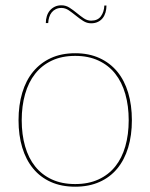

<svg xmlns="http://www.w3.org/2000/svg" viewBox="-20 -699 568 725"><path d="M264 -498Q315.5 -498 355.5 -479.8Q395.5 -461.5 422.8 -428.5Q450 -395.5 464 -348.8Q478 -302 478 -245Q478 -188 464 -141.8Q450 -95.5 422.8 -62.5Q395.5 -29.5 355.5 -11.8Q315.5 6 264 6Q212 6 172.2 -11.8Q132.5 -29.5 105.2 -62.5Q78 -95.5 64 -141.8Q50 -188 50 -245Q50 -302 64 -348.8Q78 -395.5 105.2 -428.5Q132.5 -461.5 172.2 -479.8Q212 -498 264 -498ZM264 -4Q314 -4 352 -21.5Q390 -39 415.2 -70.5Q440.5 -102 453.2 -146.5Q466 -191 466 -245Q466 -299 453.2 -343.8Q440.5 -388.5 415.2 -420.5Q390 -452.5 352 -470.2Q314 -488 264 -488Q213.5 -488 175.8 -470.2Q138 -452.5 112.8 -420.5Q87.5 -388.5 74.8 -343.8Q62 -299 62 -245Q62 -191 74.8 -146.5Q87.5 -102 112.8 -70.5Q138 -39 175.8 -21.5Q213.5 -4 264 -4ZM324 -621Q349 -621 361 -637.5Q373 -654 374 -678H382Q382 -664.5 378.5 -652.2Q375 -640 368 -631Q361 -622 350 -616.5Q339 -611 324 -611Q308 -611 294 -620Q280 -629 266.5 -640Q253 -651 239.8 -660Q226.5 -669 212 -669Q200 -669 190.8 -664.5Q181.5 -660 175.2 -652.2Q169 -644.5 165.8 -634Q162.5 -623.5 162 -612H153Q153 -625.5 156.8 -637.8Q160.5 -650 168 -659Q175.5 -668 186.5 -673.5Q197.5 -679 212 -679Q228.5 -679 242.5 -670Q256.5 -661 269.8 -650Q283 -639 296.2 -630Q309.5 -621 324 -621Z"/></svg>

Font: Lato TR Hairline
Style: Regular
Weight: 250
Designer: Lukasz Dziedzic
Foundry: Lukasz Dziedzic
Version: Version 1.104 2013